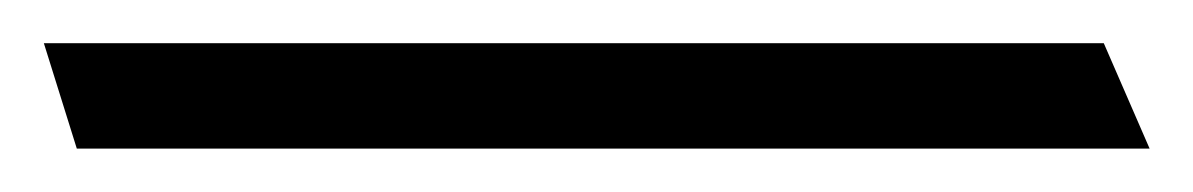

<svg xmlns="http://www.w3.org/2000/svg" viewBox="-45 93 547 88"><path d="M-24.9 112.8H460.9L481.9 161.1H-9.8Z"/></svg>

Font: Marck Script
Style: Regular
Weight: 400
Designer: Denis Masharov, Marck Fogel
Foundry: Denis Masharov
Version: Version 1.002